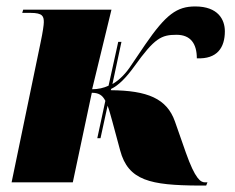

<svg xmlns="http://www.w3.org/2000/svg" viewBox="-20 -566 731 596"><path d="M282 -137H292L314 -238C319 -225 323 -209 329 -188L353 -99C378 -5 448 9 596 10H620L624 0H616C603 0 586 -10 557 -92L523 -189C498 -260 438 -285 324 -286L325 -290C348 -301 371 -324 397 -360C460 -448 481 -458 528 -458C572 -458 591 -430 591 -385C654 -382 678 -418 678 -469C678 -505 657 -546 586 -546C529 -546 495 -521 431 -428C418 -409 403 -387 387 -363C372 -340 353 -319 329 -305L357 -436H347L317 -300C302 -293 285 -289 266 -289L326 -536H52L49 -526H75C113 -526 116 -515 116 -497C116 -489 113 -467 106 -434L16 0H206L265 -278C286 -278 298 -271 307 -253Z"/></svg>

Font: Noto Serif Display Black
Style: Italic
Weight: 900
Italic angle: -12°
Designer: Monotype Design Team
Foundry: Monotype Imaging Inc.
Version: Version 2.009